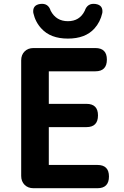

<svg xmlns="http://www.w3.org/2000/svg" viewBox="-20 -995 654 1015"><path d="M157 0Q128 0 110 -18Q92 -36 92 -65V-370V-676Q92 -705 110 -723Q128 -741 157 -741H484Q545 -741 545 -680Q545 -618 484 -618H238V-446H437Q498 -446 498 -385Q498 -323 437 -323H238V-123H495Q556 -123 556 -62Q556 0 495 0H324ZM339 -791Q247 -791 199 -844Q167 -878 156 -927Q151 -968 192 -974Q235 -980 248 -938Q277 -883 339 -883Q401 -883 428 -938Q442 -980 485 -974Q526 -968 521 -927Q510 -878 479 -844Q431 -791 339 -791Z"/></svg>

Font: GenSenRounded2 TW B
Style: Regular
Weight: 700
Version: Version 2.000;PS 2;hotconv 16.6.51;makeotf.lib2.5.65220 DEVE